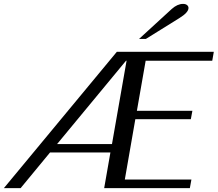

<svg xmlns="http://www.w3.org/2000/svg" viewBox="-55 -966 1118 986"><path d="M693 -654 648 -397H933L925 -354H640L586 -44H928L920 0H480L512 -183H202L51 0H-35L545 -700H1043L1035 -654ZM595 -654H592L238 -226H520ZM827 -920Q856 -946 885 -946Q898 -946 905.5 -940Q913 -934 913 -925Q913 -902 866 -873L694 -766H659Z"/></svg>

Font: Fahkwang
Style: Italic
Weight: 400
Italic angle: -10°
Version: Version 1.000; ttfautohint (v1.6)